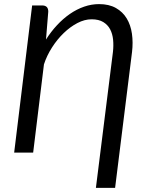

<svg xmlns="http://www.w3.org/2000/svg" viewBox="-20 -743 720 935"><path d="M49 0 136.5 -716.5H185Q215.5 -716.5 215 -686L204 -550.5Q228 -588.5 257.5 -620.2Q287 -652 320.2 -675Q353.5 -698 389.5 -710.5Q425.5 -723 462.5 -723Q511 -723 544.5 -704Q578 -685 597.2 -653Q616.5 -621 622.5 -578.8Q628.5 -536.5 623 -490L540.5 172H447L530 -490Q533.5 -520.5 530.8 -549.2Q528 -578 516.5 -600Q505 -622 483 -635.5Q461 -649 426 -649Q392 -649 357 -630.8Q322 -612.5 290.5 -582.2Q259 -552 233.5 -512.2Q208 -472.5 194 -429.5L141.5 0Z"/></svg>

Font: Lato
Style: Italic
Weight: 400
Italic angle: -7°
Designer: Lukasz Dziedzic
Foundry: tyPoland Lukasz Dziedzic
Version: Version 2.007; 2014-02-27